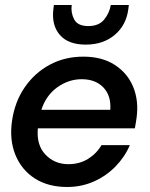

<svg xmlns="http://www.w3.org/2000/svg" viewBox="-20 -734 597 766"><path d="M248 12Q172 12 119 -22Q66 -56 41.5 -116Q17 -176 28 -252Q39 -328 78.5 -385.5Q118 -443 178 -475.5Q238 -508 313 -508Q387 -508 438 -475Q489 -442 511.5 -387Q534 -332 525 -265Q524 -256 522 -245Q520 -234 518 -222H131Q125 -155 161.5 -117Q198 -79 253 -79Q297 -79 331 -100Q365 -121 385 -155H498Q478 -108 441 -70Q404 -32 354.5 -10Q305 12 248 12ZM306 -418Q254 -418 209 -386Q164 -354 145 -296H420Q424 -352 392.5 -385Q361 -418 306 -418ZM322 -556Q252 -556 218.5 -595Q185 -634 193 -698L195 -714H266Q262 -683 276 -656.5Q290 -630 332 -630Q375 -630 396 -656.5Q417 -683 422 -714H494L492 -698Q484 -634 438 -595Q392 -556 322 -556Z"/></svg>

Font: Host Grotesk Medium
Style: Italic
Weight: 500
Italic angle: -8°
Designer: Doğukan Karapınar based on Poppins by Indian Type Foundry, Jonny Pinhorn
Foundry: Element Type
Version: Version 1.001; ttfautohint (v1.8.4.7-5d5b)